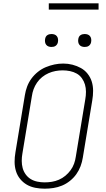

<svg xmlns="http://www.w3.org/2000/svg" viewBox="-20 -1129 640 1157"><path d="M249 8Q220 8 192 2.5Q164 -3 141 -16.5Q118 -30 101 -51Q84 -72 76 -98.5Q68 -125 68 -153.5Q68 -182 73 -211L130 -556Q134 -582 143.5 -607.5Q153 -633 169.5 -655.5Q186 -678 208.5 -696Q231 -714 256.5 -724.5Q282 -735 308 -740.5Q334 -746 361 -746Q390 -746 417 -739Q444 -732 467.5 -719Q491 -706 508 -684.5Q525 -663 533 -637Q541 -611 541 -582Q541 -553 536 -524L479 -179Q475 -153 465.5 -127.5Q456 -102 440 -79.5Q424 -57 401.5 -39Q379 -21 353.5 -10.5Q328 0 301.5 4Q275 8 249 8ZM249 -30Q271 -30 292.5 -33.5Q314 -37 335 -46Q356 -55 374 -70Q392 -85 405.5 -103.5Q419 -122 426.5 -143Q434 -164 437 -186L494 -531Q498 -553 498 -576Q498 -599 492 -619.5Q486 -640 473.5 -657.5Q461 -675 442.5 -685.5Q424 -696 402 -700.5Q380 -705 358 -705Q336 -705 314.5 -701Q293 -697 272.5 -688Q252 -679 234 -664.5Q216 -650 203 -631Q190 -612 182.5 -591.5Q175 -571 172 -549L115 -204Q111 -182 111 -159.5Q111 -137 116.5 -116.5Q122 -96 134.5 -78.5Q147 -61 165 -50Q183 -39 205 -34.5Q227 -30 249 -30ZM490 -846Q481 -846 472.5 -849Q464 -852 458.5 -859Q453 -866 451.5 -875.5Q450 -885 452 -895Q453 -901 456 -907Q459 -913 465 -917Q471 -921 477.5 -922.5Q484 -924 490 -924Q500 -924 508.5 -921Q517 -918 522.5 -911Q528 -904 529.5 -894.5Q531 -885 529 -875Q528 -869 524.5 -863Q521 -857 515.5 -853Q510 -849 503.5 -847.5Q497 -846 490 -846ZM290 -846Q281 -846 272.5 -849Q264 -852 258.5 -859Q253 -866 251.5 -875.5Q250 -885 252 -895Q253 -901 256 -907Q259 -913 265 -917Q271 -921 277.5 -922.5Q284 -924 290 -924Q300 -924 308.5 -921Q317 -918 322.5 -911Q328 -904 329.5 -894.5Q331 -885 329 -875Q328 -869 324.5 -863Q321 -857 315.5 -853Q310 -849 303.5 -847.5Q297 -846 290 -846ZM574 -1071H274V-1109H574Z"/></svg>

Font: Iosevka Slab XLtExObl
Style: Regular
Weight: 200
Width: 7
Italic angle: -9°
Monospace: yes
Designer: Belleve Invis
Foundry: Belleve Invis
Version: Version 11.1.1; ttfautohint (v1.8.3)